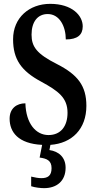

<svg xmlns="http://www.w3.org/2000/svg" viewBox="-20 -744 500 998"><path d="M209 234C275 234 321 197 321 128C321 74 286 43 237 36L242 9C354 1 429 -73 429 -194C429 -298 384 -356 276 -411C171 -464 144 -501 144 -564C144 -631 176 -671 228 -671C290 -671 322 -606 322 -539C383 -539 410 -563 410 -607C410 -664 354 -724 241 -724C132 -724 48 -652 48 -540C48 -436 90 -375 195 -319C283 -271 331 -236 331 -158C331 -88 296 -42 232 -42C167 -42 115 -101 112 -207C67 -207 30 -181 30 -127C30 -58 74 3 199 9L186 75C223 80 248 90 248 130C248 170 228 182 195 182C181 182 162 179 142 174V224C162 231 193 234 209 234Z"/></svg>

Font: Noto Serif Lao ExtraCondensed SemiBold
Style: Regular
Weight: 600
Width: 2
Designer: Monotype Design Team
Foundry: Monotype Imaging Inc.
Version: Version 2.003